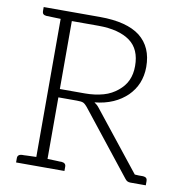

<svg xmlns="http://www.w3.org/2000/svg" viewBox="-79 -783 835 860"><g transform="rotate(10 338.0 -353.5)"><path d="M621 -38H614H601C595 -38 589 -39 583 -39L371 -306C365 -314 357 -321 349 -326C380 -329 408 -336 433 -347C458 -358 478 -372 496 -389C513 -406 527 -426 536 -448C545 -470 550 -495 550 -522C550 -583 530 -628 490 -660C450 -691 389 -707 307 -707H135H51V-688C51 -677 57 -671 70 -670H80C85 -670 92 -669 102 -669C112 -669 123 -668 135 -668V-40C123 -40 112 -39 102 -39C92 -39 85 -38 80 -38H70C57 -37 50 -31 50 -20V0H135H186H270V-20C270 -31 263 -37 250 -38H240C235 -38 228 -39 218 -39C208 -39 198 -40 186 -40V-320H270C284 -320 294 -319 300 -316C306 -313 312 -307 318 -300L545 -13C549 -8 552 -5 556 -3C560 -1 565 0 570 0H575H614H640V-20C640 -31 634 -37 621 -38ZM300 -358H186V-667H307C370 -667 418 -654 451 -630C484 -606 500 -568 500 -518C500 -493 496 -472 487 -452C478 -432 464 -416 447 -402C430 -388 409 -376 384 -369C359 -362 331 -358 300 -358Z"/></g></svg>

Font: SVN-Aleo
Style: Light
Weight: 300
Designer: Alessio Laiso
Version: Version 1.2.2